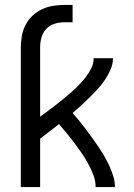

<svg xmlns="http://www.w3.org/2000/svg" viewBox="-20 -755 540 775"><path d="M64 0V-563Q64 -586 68 -609Q72 -632 82.5 -653Q93 -674 110 -690.5Q127 -707 148 -717Q169 -727 192 -731Q215 -735 238 -735H273V-665H238Q218 -665 198.5 -658.5Q179 -652 165.5 -637Q152 -622 147 -602.5Q142 -583 142 -563V-284Q158 -296 174.5 -308Q191 -320 207.5 -333Q224 -346 240 -359Q256 -372 271 -385.5Q286 -399 300.5 -414Q315 -429 327.5 -445.5Q340 -462 349 -480.5Q358 -499 358 -520H436Q436 -497 426.5 -475Q417 -453 404 -433.5Q391 -414 375 -396.5Q359 -379 342.5 -362.5Q326 -346 308.5 -330Q291 -314 273 -299Q287 -283 301 -266Q315 -249 328 -231.5Q341 -214 354 -196Q367 -178 379 -160Q391 -142 402 -123Q413 -104 422 -84Q431 -64 437.5 -43Q444 -22 444 0H366Q366 -25 357 -48.5Q348 -72 336 -94Q324 -116 310 -136.5Q296 -157 281 -177Q266 -197 250 -216.5Q234 -236 218 -254Q199 -239 180 -224.5Q161 -210 142 -195V0Z"/></svg>

Font: Iosevka Curly
Style: Regular
Weight: 400
Monospace: yes
Designer: Belleve Invis
Foundry: Belleve Invis
Version: Version 22.1.2; ttfautohint (v1.8.4)